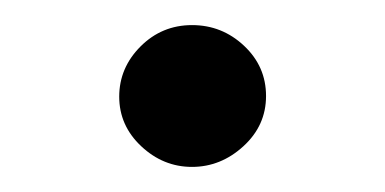

<svg xmlns="http://www.w3.org/2000/svg" viewBox="-20 -123 307 153"><path d="M133 10C148.3 10 162 4.5 174 -6.5C186 -17.5 192 -30.8 192 -46.5C192 -62.2 186.2 -75.5 174.5 -86.5C162.8 -97.5 149 -103 133 -103C117 -103 103.3 -97.3 92 -86C80.7 -74.7 75 -61.3 75 -46C75 -30.7 80.8 -17.5 92.5 -6.5C104.2 4.5 117.7 10 133 10Z"/></svg>

Font: GI
Style: Regular
Weight: 400
Designer: Alfredo Marco Pradil
Version: Version 1.01 2015